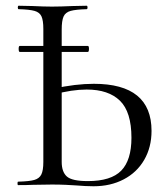

<svg xmlns="http://www.w3.org/2000/svg" viewBox="-20 -645 584 669"><path d="M45 -475Q45 -485 49 -485H286Q290 -485 290 -475Q290 -464 286 -464H49Q45 -464 45 -475ZM244 1Q230 0 208.5 -1Q187 -2 161 -2L95 -1Q76 0 43 0Q41 0 41 -6Q41 -12 43 -12Q82 -13 99.5 -18Q117 -23 124 -37Q131 -51 131 -81V-544Q131 -574 124.5 -588Q118 -602 100.5 -607Q83 -612 45 -613Q42 -613 42 -619Q42 -625 45 -625L93 -624Q133 -622 161 -622Q190 -622 234 -624L282 -625Q285 -625 285 -619Q285 -613 282 -613Q244 -612 226 -607Q208 -602 201.5 -587.5Q195 -573 195 -542V-81Q195 -46 213 -30Q231 -14 286 -14Q367 -14 402.5 -50.5Q438 -87 438 -165Q438 -255 398 -294Q358 -333 282 -333Q231 -333 168 -316L166 -336Q243 -353 307 -353Q508 -353 508 -189Q508 -132 482.5 -88Q457 -44 411 -20Q365 4 306 4Q280 4 244 1Z"/></svg>

Font: Cormorant Unicase
Style: Regular
Weight: 400
Designer: Christian Thalmann (Catharsis Fonts)
Foundry: Catharsis Fonts
Version: Version 4.000